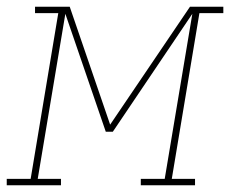

<svg xmlns="http://www.w3.org/2000/svg" viewBox="-54 -550 683 570"><path d="M-34 0V-19H37L119 -511H50V-530H153L273 -180L510 -530H609V-511H538L456 -19H525V0H364V-19H435L517 -509L281 -159H260L140 -509L58 -19H127V0Z"/></svg>

Font: Iosevka Curly Slab ThExObl
Style: Regular
Weight: 100
Width: 7
Italic angle: -9°
Monospace: yes
Designer: Belleve Invis
Foundry: Belleve Invis
Version: Version 11.1.0; ttfautohint (v1.8.3)